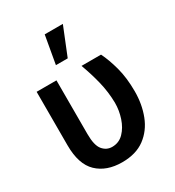

<svg xmlns="http://www.w3.org/2000/svg" viewBox="-185 -875 908 995"><g transform="rotate(-30 269.0 -377.5)"><path d="M51.1 -528.4H169.7V-206.7Q169.7 -139.2 192.1 -112.2Q214.5 -85.2 248.2 -85.2Q289.1 -85.2 317.1 -114Q345.2 -142.8 359.7 -186.8Q374.3 -230.8 374.3 -276.6Q373.2 -341.6 357.8 -404.7Q342.3 -467.7 319.6 -528.4H436.4Q458.8 -483.7 475.9 -420.3Q492.9 -356.9 492.9 -276.6Q492.9 -199.2 467.7 -134.1Q442.5 -68.9 389.6 -29.5Q336.6 9.9 253.6 9.9Q160.5 9.9 105.8 -42.4Q51.1 -94.8 51.1 -208.1ZM206.7 -598 236.2 -765.3H344.8L277.3 -598Z"/></g></svg>

Font: Interface Medium
Style: Regular
Weight: 500
Designer: Rasmus Andersson
Foundry: rsms
Version: Version 1.8